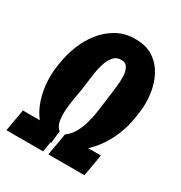

<svg xmlns="http://www.w3.org/2000/svg" viewBox="-169 -842 910 964"><g transform="rotate(30 286.0 -360.0)"><path d="M364.7 -383.3 370.1 -423.8Q371.6 -437 375 -464.4Q378.4 -491.7 378.2 -521Q377.9 -550.3 368.2 -571.5Q358.4 -592.8 333.5 -594.2Q305.2 -596.2 287.4 -577.4Q269.5 -558.6 259.8 -529.5Q250 -500.5 245.6 -471.4Q241.2 -442.4 238.8 -423.3L233.9 -383.3Q231.4 -363.8 224.6 -328.4Q217.8 -293 213.6 -252.9Q209.5 -212.9 214.1 -179Q218.8 -145 239.7 -128.9L232.4 -57.1Q181.2 -69.8 146 -104.5Q110.8 -139.2 90.8 -186.5Q70.8 -233.9 64.5 -285.4Q58.1 -336.9 63 -383.3L68.4 -422.4Q76.2 -476.6 97.2 -530Q118.2 -583.5 153.3 -627.2Q188.5 -670.9 236.6 -696.5Q284.7 -722.2 346.2 -720.2Q405.3 -718.8 445.3 -691.7Q485.4 -664.6 508.5 -620.6Q531.7 -576.7 539.3 -524.7Q546.9 -472.7 541 -422.4L535.6 -383.3Q528.3 -329.6 506.6 -275.1Q484.9 -220.7 449.7 -174.3Q414.6 -127.9 367.7 -96.7Q320.8 -65.4 262.7 -56.6L270.5 -127.9Q298.3 -147.9 315.2 -178.7Q332 -209.5 341.6 -245.1Q351.1 -280.8 356 -316.9Q360.8 -353 364.7 -383.3ZM248.5 0 271 -127H480L458 0ZM5.9 0 27.8 -127H240.2L218.3 0Z"/></g></svg>

Font: Roboto Condensed ExtraBold
Style: Italic
Weight: 800
Italic angle: -12°
Designer: Christian Robertson
Foundry: Google
Version: Version 3.008; 2023